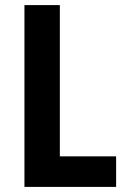

<svg xmlns="http://www.w3.org/2000/svg" viewBox="-20 -734 497 754"><path d="M76 0V-714H215V-120H436V0Z"/></svg>

Font: Noto Sans Gurmukhi UI Condensed
Style: Bold
Weight: 700
Width: 3
Designer: Jelle Bosma - Monotype Design Team
Foundry: Monotype Imaging Inc.
Version: Version 2.004; ttfautohint (v1.8.4.7-5d5b)